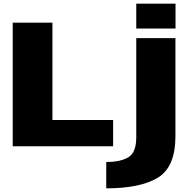

<svg xmlns="http://www.w3.org/2000/svg" viewBox="-20 -799 1063 1049"><path d="M49.5 0V-675H266.5V-143.5H598V0ZM560.5 230V86Q639 86 681.8 60Q724.5 34 724.5 -49.5V-590.5H938.5V-55.5Q938.5 113.5 842.5 171.8Q746.5 230 560.5 230ZM724.5 -779H939V-643H724.5Z"/></svg>

Font: Anybody ExtraExpanded ExtraBold
Style: Regular
Weight: 800
Width: 8
Designer: Tyler Finck
Foundry: Etcetera Type Company
Version: Version 1.010; ttfautohint (v1.8.3) -l 8 -r 50 -G 200 -x 14 